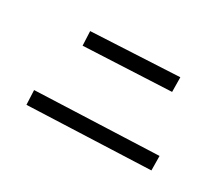

<svg xmlns="http://www.w3.org/2000/svg" viewBox="-94 -844 1188 1017"><g transform="rotate(30 500.0 -335.0)"><path d="M227 -575 763 -602 764 -513 231 -488ZM126 -156 876 -186 877 -98 130 -68Z"/></g></svg>

Font: Stick
Style: Regular
Weight: 400
Designer: Fontworks Inc.
Foundry: Fontworks Inc.
Version: Version 1.100